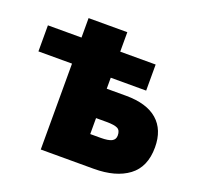

<svg xmlns="http://www.w3.org/2000/svg" viewBox="-125 -850 1008 983"><g transform="rotate(20 379.0 -358.0)"><path d="M195 -468H12V-610H195V-716H406V-610H599V-468H406V-408H511Q624 -408 682.5 -357Q741 -306 741 -210Q741 -103 672 -51.5Q603 0 484 0H195ZM463 -161Q504 -161 522.5 -170.5Q541 -180 541 -202Q541 -230 523.5 -239Q506 -248 463 -248H406V-161Z"/></g></svg>

Font: Nunito Sans Heavy
Style: Regular
Weight: 400
Designer: Vernon Adams
Foundry: Vernon Adams
Version: Version 2.500